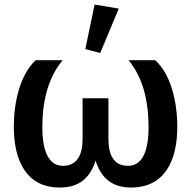

<svg xmlns="http://www.w3.org/2000/svg" viewBox="-20 -820 832 855"><path d="M245.6 15.1C333 15.1 380.4 -26.9 405.8 -105C430.2 -25.9 480.5 15.1 563.5 15.1C713.4 15.1 769.5 -104.5 769.5 -255.4C769.5 -363.8 742.2 -487.3 671.4 -551.8H552.7C616.7 -473.6 641.6 -370.6 641.6 -252.4C641.6 -175.8 626.5 -81.5 550.3 -81.5C484.9 -81.5 462.9 -132.3 462.9 -201.2V-382.3H347.7V-201.2C347.7 -132.3 324.7 -81.5 259.8 -81.5C184.1 -81.5 168.5 -176.3 168.5 -252.4C168.5 -370.6 194.3 -473.6 258.8 -551.8H138.7C68.8 -486.3 41.5 -363.8 41.5 -255.4C41.5 -106.4 96.7 15.1 245.6 15.1ZM426.3 -584 508.8 -781.7 401.4 -799.8 359.9 -601.6Z"/></svg>

Font: Winston SemiBold
Style: Regular
Weight: 600
Designer: Vernon Adams, Kim Jin-seong, David Berlow, Cristiano Sobral
Foundry: The Winston Project Authors
Version: Version 3.004